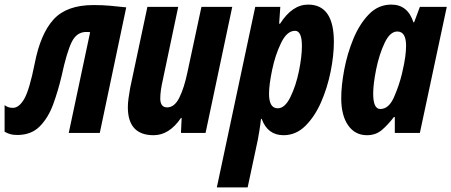

<svg xmlns="http://www.w3.org/2000/svg" viewBox="-64 -578 1963 835"><path d="M204 -248Q226 -350 247.5 -394.5Q269 -439 311 -439Q323 -439 328 -438L235 0H370L485 -546Q446 -550 415 -553Q384 -556 342 -556Q226 -556 169 -493.5Q112 -431 87 -302Q64 -187 41.5 -148Q19 -109 -8 -109Q-30 -109 -44 -121V-5Q-31 2 -19 5.5Q-7 9 11 9Q72 9 109 -28.5Q146 -66 167.5 -125Q189 -184 204 -248Z M723 -65H726L723 0H830L946 -548H812L751 -263Q737 -196 716 -153.5Q695 -111 663 -111Q633 -111 633 -150Q633 -182 644 -230L711 -548H577L502 -195Q498 -173 495 -151Q492 -129 492 -112Q492 10 604 10Q672 10 723 -65Z M1106 -170Q1106 -209 1119.5 -274Q1133 -339 1158.5 -391.5Q1184 -444 1219 -444Q1249 -444 1249 -378Q1249 -332 1236 -268.5Q1223 -205 1199 -156Q1175 -107 1144 -107Q1106 -107 1106 -170ZM1013 237 1057 31Q1060 15 1064 -9Q1068 -33 1071 -61H1074Q1100 10 1169 10Q1223 10 1264 -30.5Q1305 -71 1332.5 -134Q1360 -197 1374 -267Q1388 -337 1388 -396Q1388 -558 1276 -558Q1207 -558 1154 -475H1150L1155 -548H1046L879 237Z M1559 -170Q1559 -213 1572 -277Q1585 -341 1608.5 -391Q1632 -441 1664 -441Q1702 -441 1702 -379Q1702 -358 1698.5 -331Q1695 -304 1684 -257Q1672 -207 1649.5 -155.5Q1627 -104 1590 -104Q1559 -104 1559 -170ZM1649 -69H1653V0H1762L1879 -548H1762L1737 -481H1734Q1709 -558 1638 -558Q1581 -558 1540 -515.5Q1499 -473 1472.5 -408.5Q1446 -344 1433 -274.5Q1420 -205 1420 -151Q1420 -76 1450 -33Q1480 10 1532 10Q1570 10 1596.5 -12.5Q1623 -35 1649 -69Z"/></svg>

Font: Noto Sans UI Condensed ExtraBold
Style: Italic
Weight: 800
Width: 3
Designer: Monotype Design Team
Foundry: Monotype Imaging Inc.
Version: 1.001